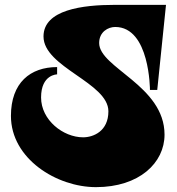

<svg xmlns="http://www.w3.org/2000/svg" viewBox="-20 -720 728 790"><path d="M452 -700C320 -700 159 -680 159 -570C159 -443 426 -380 426 -262C426 -180 364 -155 322 -155C240 -155 149 -226 149 -319C149 -414 215 -414 215 -414V-444C105 -444 25 -380 25 -243C25 -67 213 50 375 50C553 50 657 -50 657 -166C657 -368 388 -441 388 -543C388 -589 425 -609 454 -609C597 -609 597 -350 597 -350H627L663 -700Z"/></svg>

Font: Ouroboros
Style: Regular
Weight: 400
Designer: Ariel Martín Pérez
Foundry: Velvetyne Type Foundry
Version: Version 2.001;hotconv 1.0.109;makeotfexe 2.5.65596